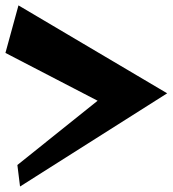

<svg xmlns="http://www.w3.org/2000/svg" viewBox="-20 -679 635 706"><path d="M594.7 -335.9 53.7 6.8 43.9 -72.3 338.9 -308.6 0 -484.4 47.9 -659.2Z"/></svg>

Font: Fontdiner Swanky
Style: Regular
Weight: 400
Designer: Font Diner, Inc
Foundry: Font Diner, Inc
Version: Version 1.001